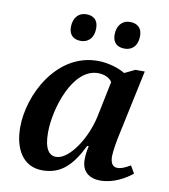

<svg xmlns="http://www.w3.org/2000/svg" viewBox="-85 -826 802 909"><g transform="rotate(10 316.5 -372.0)"><path d="M463 -625C493 -625 525 -643 525 -698C525 -736 501 -754 467 -754C429 -754 405 -725 405 -682C405 -643 428 -625 463 -625ZM252 -625C282 -625 314 -643 314 -698C314 -736 291 -754 257 -754C219 -754 195 -725 195 -682C195 -643 218 -625 252 -625ZM179 10C270 10 321 -44 369 -141H376C370 -112 368 -94 368 -74C368 -19 403 10 458 10C522 10 578 -24 610 -50L589 -86C567 -73 547 -63 527 -63C506 -63 493 -79 493 -113C493 -139 504 -198 509 -220L576 -535H531L481 -511C452 -529 400 -546 349 -546C151 -546 41 -329 41 -173C41 -69 86 10 179 10ZM232 -64C199 -64 175 -92 175 -171C175 -286 238 -489 360 -489C388 -489 415 -479 428 -458L393 -288C370 -178 295 -64 232 -64Z"/></g></svg>

Font: Noto Serif SemiBold
Style: Italic
Weight: 600
Italic angle: -12°
Designer: Monotype Design Team
Foundry: Monotype Imaging Inc.
Version: Version 2.014